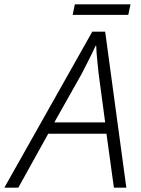

<svg xmlns="http://www.w3.org/2000/svg" viewBox="-73 -860 648 880"><path d="M-53 0 350 -715H409L506 0H449L415 -247H148L11 0ZM176 -299H409L379 -523Q376 -552 372.5 -586Q369 -620 368 -650H365Q351 -619 334.5 -586.5Q318 -554 301 -521ZM260 -792 270 -840H525L515 -792Z"/></svg>

Font: Noto Sans Light
Style: Italic
Weight: 300
Italic angle: -12°
Designer: Monotype Design Team
Foundry: Monotype Imaging Inc.
Version: Version 2.013; ttfautohint (v1.8.4.7-5d5b)